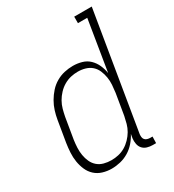

<svg xmlns="http://www.w3.org/2000/svg" viewBox="-180 -838 859 948"><g transform="rotate(-30 250.0 -363.5)"><path d="M177 8Q151 8 126.5 0.5Q102 -7 84 -23.5Q66 -40 56 -63Q46 -86 42 -111Q38 -136 39.5 -162.5Q41 -189 45 -215L65 -335Q69 -359 76.5 -383Q84 -407 97 -429.5Q110 -452 127.5 -471.5Q145 -491 167.5 -504Q190 -517 214.5 -522.5Q239 -528 263 -528Q289 -528 313.5 -521Q338 -514 355.5 -497Q373 -480 383 -457.5Q393 -435 397 -410L444 -698H391V-735H491L381 -71Q380 -63 381 -54.5Q382 -46 387 -40Q392 -34 400.5 -31.5Q409 -29 417 -29H430L429 8H410Q394 8 379 3.5Q364 -1 354 -12Q344 -23 341 -39Q338 -55 340 -71L344 -94Q332 -71 314.5 -51Q297 -31 274.5 -17.5Q252 -4 227 2Q202 8 177 8ZM197 -29Q217 -29 237 -33.5Q257 -38 275 -48.5Q293 -59 308.5 -75Q324 -91 334.5 -109Q345 -127 350.5 -147Q356 -167 360 -187L380 -307Q383 -329 384.5 -350.5Q386 -372 382.5 -393Q379 -414 371 -433Q363 -452 348 -465.5Q333 -479 312.5 -485Q292 -491 270 -491Q250 -491 230 -486.5Q210 -482 191 -471Q172 -460 156.5 -443.5Q141 -427 130.5 -408.5Q120 -390 114.5 -370Q109 -350 105 -329L85 -209Q82 -188 81 -166.5Q80 -145 83.5 -124Q87 -103 95.5 -84.5Q104 -66 119 -53Q134 -40 154.5 -34.5Q175 -29 197 -29Z"/></g></svg>

Font: Iosevka Curly Slab Extralight
Style: Italic
Weight: 200
Italic angle: -9°
Monospace: yes
Designer: Belleve Invis
Foundry: Belleve Invis
Version: Version 22.1.2; ttfautohint (v1.8.4)